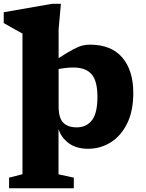

<svg xmlns="http://www.w3.org/2000/svg" viewBox="-38 -765 762 1004"><path d="M79.5 -589.5Q69.5 -595 40 -611.2Q10.5 -627.5 -18.5 -644.5V-701L233.5 -745H280.5L268.5 -612V-461Q316.5 -492 345.5 -507.2Q374.5 -522.5 393.8 -527Q413 -531.5 431.5 -531.5Q544 -531.5 601.5 -464Q659 -396.5 659 -279Q659 -184.5 626.8 -119.2Q594.5 -54 540.8 -20.5Q487 13 422.5 13Q361.5 13 322 -15.8Q282.5 -44.5 268 -90V146.5L348 164V219.5H9.5V164L79.5 146ZM268.5 -210Q268.5 -147.5 293 -123.2Q317.5 -99 363 -99Q413.5 -99 442.5 -135.8Q471.5 -172.5 471.5 -259Q471.5 -342 440.8 -377Q410 -412 345.5 -412Q310 -412 268.5 -404Z"/></svg>

Font: Newsreader Caption
Style: Bold
Weight: 700
Designer: Hugues Gentile
Foundry: Production Type
Version: Version 1.001